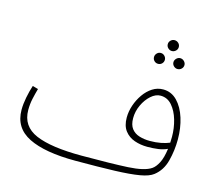

<svg xmlns="http://www.w3.org/2000/svg" viewBox="-109 -901 1194 1060"><g transform="rotate(15 487.5 -371.5)"><path d="M406 21Q231 21 138.5 -25Q46 -71 46 -174Q46 -207 53.5 -245.5Q61 -284 72 -317L104 -308Q96 -280 89 -248.5Q82 -217 82 -183Q82 -90 169.5 -52.5Q257 -15 432 -15Q602 -15 695.5 -20Q789 -25 827 -51Q845 -63 860.5 -92.5Q876 -122 883 -175Q860 -164 831 -160Q802 -156 769 -156Q730 -156 695.5 -168Q661 -180 639.5 -208Q618 -236 618 -283Q618 -318 630 -353.5Q642 -389 663 -419Q684 -449 712 -467Q740 -485 773 -485Q820 -485 853.5 -450.5Q887 -416 904.5 -360Q922 -304 922 -239Q922 -176 906.5 -116Q891 -56 847 -22Q823 -3 770.5 6Q718 15 629.5 18Q541 21 406 21ZM653 -289Q653 -251 669.5 -229.5Q686 -208 714 -199.5Q742 -191 774 -191Q808 -191 836.5 -196.5Q865 -202 886 -211Q887 -227 887 -245Q887 -294 873.5 -340.5Q860 -387 833.5 -417.5Q807 -448 768 -448Q740 -448 713.5 -424.5Q687 -401 670 -364.5Q653 -328 653 -289ZM763 -702Q751 -702 741.5 -711Q732 -720 732 -733Q732 -746 741.5 -755Q751 -764 763 -764Q776 -764 785.5 -755Q795 -746 795 -733Q795 -720 785.5 -711Q776 -702 763 -702ZM708 -614Q695 -614 686 -623Q677 -632 677 -645Q677 -657 686 -666.5Q695 -676 708 -676Q721 -676 730 -666.5Q739 -657 739 -645Q739 -632 730 -623Q721 -614 708 -614ZM819 -614Q807 -614 797.5 -623Q788 -632 788 -645Q788 -657 797.5 -666.5Q807 -676 819 -676Q832 -676 841.5 -666.5Q851 -657 851 -645Q851 -632 841.5 -623Q832 -614 819 -614Z"/></g></svg>

Font: Noto Sans Arabic UI XLt
Style: Regular
Weight: 200
Designer: Monotype Design Team, Nadine Chahine and Nizar Qandah
Foundry: Monotype Imaging Inc.
Version: Version 2.010; ttfautohint (v1.8.4.7-5d5b)